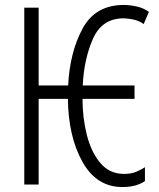

<svg xmlns="http://www.w3.org/2000/svg" viewBox="-20 -745 640 775"><path d="M565 -14V-70Q553 -62 532 -52.5Q511 -43 481 -43Q422 -43 385 -87Q348 -131 330.5 -200.5Q313 -270 313 -346H523V-400H314Q319 -507 355.5 -589Q392 -671 479 -671Q494 -671 517 -666.5Q540 -662 560 -648L581 -697Q559 -713 531 -719Q503 -725 480 -725Q365 -725 313.5 -630Q262 -535 255 -400H136V-714H78V0H136V-346H254Q256 -193 313 -91.5Q370 10 474 10Q530 10 565 -14Z"/></svg>

Font: Noto Sans Mono UI Light
Style: Regular
Weight: 300
Designer: Monotype Design team
Foundry: Monotype Imaging Inc.
Version: 1.000